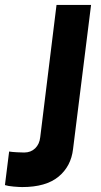

<svg xmlns="http://www.w3.org/2000/svg" viewBox="-118 -528 408 778"><path d="M-28 230Q-40 230 -63 228Q-86 226 -98 222L-81 86Q-69 88 -49.5 89Q-30 90 -20 90Q7 90 24.5 73Q42 56 45 28L111 -508H251L178 76Q170 146 119 188Q68 230 -28 230Z"/></svg>

Font: Inclusive Sans
Style: Italic
Weight: 400
Italic angle: -7°
Designer: Olivia King
Foundry: Olivia King
Version: Version 2.004